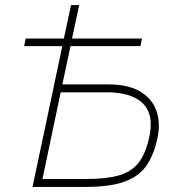

<svg xmlns="http://www.w3.org/2000/svg" viewBox="-20 -733 698 753"><path d="M107.5 0Q120.5 -60 132.2 -116.5Q144 -173 158 -238L207.5 -472.5Q212 -493.5 216.2 -513.2Q220.5 -533 224.5 -552H74.5L81 -582H230.5Q237.5 -615 244.5 -647.2Q251.5 -679.5 258.5 -713H290.5Q283.5 -679.5 276.5 -647.2Q269.5 -615 262.5 -582H537L530.5 -552H256.5Q252.5 -533 248.2 -513Q244 -493 239.5 -472L224.5 -402H406Q481 -402 528 -375Q575 -348 592.8 -300.2Q610.5 -252.5 597.5 -191Q584.5 -130 557 -87.2Q529.5 -44.5 472.8 -22.2Q416 0 315 0ZM146.5 -31H318Q395.5 -31 445 -44.8Q494.5 -58.5 523 -94.2Q551.5 -130 565.5 -196Q577 -251.5 565.2 -286Q553.5 -320.5 526.8 -339Q500 -357.5 466.8 -364.2Q433.5 -371 402 -371H218L191 -242.5Q178.5 -183.5 168.2 -134Q158 -84.5 146.5 -31Z"/></svg>

Font: Commissioner Thin
Style: Italic
Weight: 100
Italic angle: -12°
Designer: Kostas Bartsokas
Foundry: Kostas Bartsokas
Version: Version 1.000; ttfautohint (v1.8.3)